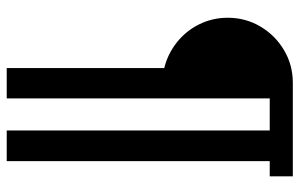

<svg xmlns="http://www.w3.org/2000/svg" viewBox="-176 -532 870 557"><g transform="rotate(90 258.5 -253.0)"><path d="M177 162V-295Q136 -305 102.5 -331.5Q69 -358 50 -396.5Q31 -435 31 -479Q31 -531 56.5 -574Q82 -617 125 -642.5Q168 -668 220 -668H491V-601H447V162H358V-601H265V162Z"/></g></svg>

Font: Atkinson Hyperlegible Next SemiBold
Style: Regular
Weight: 600
Designer: Elliott Scott, Megan Eiswerth, Linus Boman, Theodore Petrosky, Letters from Sweden
Foundry: Applied Design Works, Letters from Sweden
Version: Version 2.001